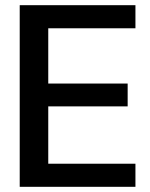

<svg xmlns="http://www.w3.org/2000/svg" viewBox="-20 -720 579 740"><path d="M56 0V-700H502V-611H166V-398H472V-310H166V-89H502V0Z"/></svg>

Font: Host Grotesk Light Medium
Style: Regular
Weight: 500
Version: Version 1.003